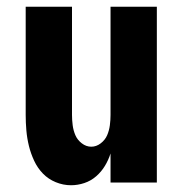

<svg xmlns="http://www.w3.org/2000/svg" viewBox="-20 -540 540 568"><path d="M190 8Q167 8 145 -1Q123 -10 107 -26.5Q91 -43 81 -64.5Q71 -86 65.5 -108.5Q60 -131 58 -154Q56 -177 56 -200V-520H193V-200Q193 -185 195 -169.5Q197 -154 203 -140Q209 -126 222 -116Q235 -106 250 -106Q265 -106 278 -116Q291 -126 297 -140Q303 -154 305 -169.5Q307 -185 307 -200V-520H444V0H307V-86Q301 -67 290.5 -49.5Q280 -32 264.5 -18.5Q249 -5 229.5 1.5Q210 8 190 8Z"/></svg>

Font: Iosevka Heavy
Style: Regular
Weight: 900
Monospace: yes
Designer: Belleve Invis
Foundry: Belleve Invis
Version: Version 32.5.0; ttfautohint (v1.8.4)